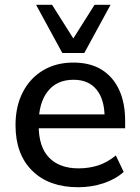

<svg xmlns="http://www.w3.org/2000/svg" viewBox="-20 -775 586 804"><path d="M307 9Q185 9 115 -60Q45 -129 45 -251Q45 -330 75.5 -389Q106 -448 160.5 -480.5Q215 -513 287 -513Q358 -513 406 -483Q454 -453 479 -398.5Q504 -344 504 -270V-238H124V-296H435L418 -283Q418 -358 384.5 -399.5Q351 -441 288 -441Q218 -441 180 -392.5Q142 -344 142 -259V-249Q142 -160 185.5 -115Q229 -70 309 -70Q353 -70 391.5 -82.5Q430 -95 465 -124L498 -55Q463 -24 413 -7.5Q363 9 307 9ZM241 -553 131 -755H198L287 -614L376 -755H443L333 -553Z"/></svg>

Font: Mulish ExtraLight SemiBold
Style: Regular
Weight: 600
Version: Version 3.603